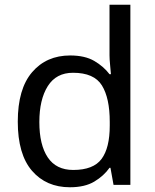

<svg xmlns="http://www.w3.org/2000/svg" viewBox="-20 -780 655 810"><path d="M275 10Q175 10 115 -59.5Q55 -129 55 -267Q55 -405 115.5 -475.5Q176 -546 276 -546Q338 -546 377.5 -523Q417 -500 442 -467H448Q447 -480 444.5 -505.5Q442 -531 442 -546V-760H530V0H459L446 -72H442Q418 -38 378 -14Q338 10 275 10ZM289 -63Q374 -63 408.5 -109.5Q443 -156 443 -250V-266Q443 -366 410 -419.5Q377 -473 288 -473Q217 -473 181.5 -416.5Q146 -360 146 -265Q146 -169 181.5 -116Q217 -63 289 -63Z"/></svg>

Font: Noto Sans Tifinagh Ghat
Style: Regular
Weight: 400
Designer: JamraPatel
Foundry: JamraPatel LLC
Version: Version 2.006; ttfautohint (v1.8.4.7-5d5b)